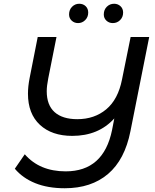

<svg xmlns="http://www.w3.org/2000/svg" viewBox="-20 -897 827 1023"><path d="M775 -700 675 -198Q645 -46 555.5 30Q466 106 325 106Q235 106 168 79Q101 52 59 2L112 -75Q191 16 330 16Q532 16 577 -204L589 -266Q505 -173 365 -173Q256 -173 192.5 -232Q129 -291 129 -398Q129 -437 138 -482L181 -700H281L237 -479Q229 -439 229 -411Q229 -337 271 -299.5Q313 -262 392 -262Q483 -262 546 -314.5Q609 -367 630 -473L676 -700ZM348 -820Q348 -845 364 -861Q380 -877 402 -877Q423 -877 436.5 -864Q450 -851 450 -830Q450 -806 434 -790Q418 -774 396 -774Q376 -774 362 -787Q348 -800 348 -820ZM533 -820Q533 -845 549 -861Q565 -877 588 -877Q608 -877 622 -864Q636 -851 636 -830Q636 -806 620 -790Q604 -774 581 -774Q561 -774 547 -787Q533 -800 533 -820Z"/></svg>

Font: Montserrat Alternates Medium
Style: Italic
Weight: 500
Italic angle: -11.3°
Designer: Julieta Ulanovsky
Foundry: Julieta Ulanovsky
Version: Version 7.200